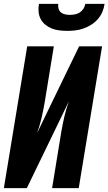

<svg xmlns="http://www.w3.org/2000/svg" viewBox="-20 -975 562 995"><path d="M0 0 121 -735H259L211 -441Q204 -401 195 -362.5Q186 -324 172 -285L390 -735H509L388 0H250L298 -294Q305 -334 314 -372.5Q323 -411 337 -450L119 0ZM329 -815Q308 -815 287.5 -817.5Q267 -820 249 -827Q231 -834 215.5 -846.5Q200 -859 191 -876Q182 -893 180 -913.5Q178 -934 182 -955H282Q280 -942 283.5 -930Q287 -918 296 -910.5Q305 -903 317.5 -900.5Q330 -898 342 -898Q355 -898 368.5 -900.5Q382 -903 393.5 -910.5Q405 -918 412.5 -930Q420 -942 422 -955H522Q519 -934 510.5 -913.5Q502 -893 487 -876Q472 -859 453 -847Q434 -835 413 -827.5Q392 -820 371 -817.5Q350 -815 329 -815Z"/></svg>

Font: Iosevka Curly Heavy Oblique
Style: Regular
Weight: 900
Italic angle: -9°
Monospace: yes
Designer: Belleve Invis
Foundry: Belleve Invis
Version: Version 11.1.0; ttfautohint (v1.8.3)